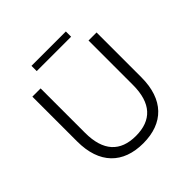

<svg xmlns="http://www.w3.org/2000/svg" viewBox="-212 -1026 1216 1216"><g transform="rotate(-45 396.0 -418.0)"><path d="M108 -299C108 -100 215 6 396 6C577 6 683 -100 683 -299V-700H611V-302C611 -139 536 -60 396 -60C257 -60 182 -139 182 -302V-700H108ZM550 -795V-842H242V-795Z"/></g></svg>

Font: Malon Grotesk
Style: Regular
Weight: 400
Designer: Julieta Ulanovsky
Foundry: Julieta Ulanovsky
Version: Version 7.200